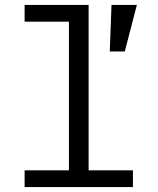

<svg xmlns="http://www.w3.org/2000/svg" viewBox="-20 -760 640 780"><path d="M80 -68H260V-672H80V-740H340V-68H520V0H80ZM487 -551H426L433 -740H536Z"/></svg>

Font: IBM Plex Mono
Style: Regular
Weight: 400
Monospace: yes
Designer: Mike Abbink, Paul van der Laan, Pieter van Rosmalen
Foundry: Bold Monday
Version: Version 2.3